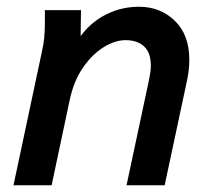

<svg xmlns="http://www.w3.org/2000/svg" viewBox="-20 -549 642 569"><path d="M20 0 104 -395Q109 -417 111 -437Q113 -457 113 -480V-519H220L219 -442Q250 -484 295 -506.5Q340 -529 392 -529Q455 -529 498 -487.5Q541 -446 541 -372Q541 -344 535 -314L468 0H355L422 -314Q424 -325 425.5 -335Q427 -345 427 -354Q427 -393 407 -411.5Q387 -430 352 -430Q321 -430 287 -409Q253 -388 225.5 -348Q198 -308 186 -250L133 0Z"/></svg>

Font: Radio Canada Medium
Style: Italic
Weight: 500
Italic angle: -12°
Designer: Charles Daoud, Etienne Aubert Bonn, Alexandre Saumier Demers, Jacques Le Bailly
Foundry: Radio-Canada
Version: Version 2.104; ttfautohint (v1.8.4.7-5d5b);gftools[0.9.28.de